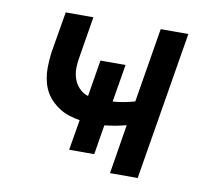

<svg xmlns="http://www.w3.org/2000/svg" viewBox="-64 -591 728 663"><g transform="rotate(10 300.0 -260.0)"><path d="M362 0 390 -173Q381 -171 371.5 -168.5Q362 -166 352.5 -164.5Q343 -163 332.5 -161.5Q322 -160 314 -159L297 -55H209L227 -162Q208 -165 190.5 -170.5Q173 -176 158 -185Q143 -194 130 -206.5Q117 -219 108 -234Q99 -249 94 -266.5Q89 -284 87.5 -302Q86 -320 87.5 -342.5Q89 -365 91 -378L115 -520H212L189 -380Q185 -359 184.5 -339Q184 -319 190 -301Q196 -283 209 -269Q222 -255 241 -249L262 -377H350L328 -245Q343 -246 361 -249Q379 -252 390 -255L405 -259L448 -520H545L459 0Z"/></g></svg>

Font: Iosevka Aile Medium Oblique
Style: Regular
Weight: 500
Italic angle: -9°
Designer: Belleve Invis
Foundry: Belleve Invis
Version: Version 31.1.0; ttfautohint (v1.8.4)